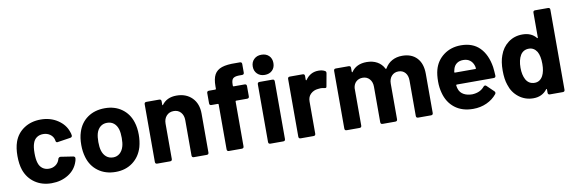

<svg xmlns="http://www.w3.org/2000/svg" viewBox="-52 -1148 4709 1574"><g transform="rotate(-10 2302.0 -361.5)"><path d="M56 -142Q39 -192 39 -260Q39 -327 56 -376Q80 -444 139 -483Q198 -522 278 -522Q358 -522 418.5 -482Q479 -442 499 -381Q505 -367 507 -350V-348Q507 -335 492 -332L387 -316L382 -315Q370 -315 368 -327L365 -341Q358 -367 334 -384Q310 -401 277 -401Q245 -401 223 -385Q201 -369 192 -341Q181 -311 181 -259Q181 -207 191 -177Q200 -147 222.5 -130Q245 -113 277 -113Q308 -113 331.5 -129.5Q355 -146 364 -174L365 -179Q366 -183 372 -188.5Q378 -194 385 -193L490 -177Q498 -175 501.5 -170Q505 -165 504 -158Q502 -142 499 -135Q478 -68 417.5 -30Q357 8 278 8Q198 8 139.5 -32Q81 -72 56 -142Z M584 -156Q570 -203 570 -258Q570 -319 585 -364Q608 -438 667.5 -480Q727 -522 812 -522Q894 -522 952.5 -480Q1011 -438 1034 -365Q1049 -319 1049 -260Q1049 -208 1036 -159Q1013 -81 953.5 -36.5Q894 8 811 8Q726 8 666 -36Q606 -80 584 -156ZM899 -188Q907 -215 907 -258Q907 -300 899 -329Q889 -363 866 -382Q843 -401 809 -401Q776 -401 753 -382Q730 -363 720 -329Q712 -300 712 -258Q712 -217 720 -188Q730 -153 753.5 -133Q777 -113 811 -113Q843 -113 866 -133Q889 -153 899 -188Z M1586 -340V-17Q1586 0 1569 0H1462Q1445 0 1445 -17V-311Q1445 -351 1423 -376Q1401 -401 1364 -401Q1327 -401 1304 -376Q1281 -351 1281 -311V-17Q1281 0 1264 0H1157Q1140 0 1140 -17V-497Q1140 -514 1157 -514H1264Q1281 -514 1281 -497V-469Q1281 -465 1283 -464Q1285 -463 1287 -466Q1328 -522 1408 -522Q1488 -522 1537 -473Q1586 -424 1586 -340Z M1992 -498V-413Q1992 -396 1975 -396H1884Q1878 -396 1878 -390V-17Q1878 0 1861 0H1754Q1737 0 1737 -17V-390Q1737 -396 1731 -396H1678Q1661 -396 1661 -413V-498Q1661 -515 1678 -515H1731Q1737 -515 1737 -521V-542Q1737 -604 1756 -638.5Q1775 -673 1817.5 -687.5Q1860 -702 1935 -700H1968Q1985 -700 1985 -683V-612Q1985 -595 1968 -595H1940Q1905 -594 1891.5 -580.5Q1878 -567 1878 -531V-521Q1878 -515 1884 -515H1975Q1992 -515 1992 -498ZM2066 -647Q2066 -684 2090 -707.5Q2114 -731 2152 -731Q2191 -731 2214.5 -708Q2238 -685 2238 -647Q2238 -609 2214.5 -586Q2191 -563 2152 -563Q2114 -563 2090 -586.5Q2066 -610 2066 -647ZM2082 -17V-497Q2082 -514 2099 -514H2206Q2223 -514 2223 -497V-17Q2223 0 2206 0H2099Q2082 0 2082 -17Z M2643 -509Q2655 -503 2652 -488L2633 -383Q2632 -374 2627.5 -372Q2623 -370 2613 -372Q2597 -376 2584 -376Q2577 -376 2561 -374Q2525 -371 2500 -347.5Q2475 -324 2475 -285V-17Q2475 0 2458 0H2351Q2334 0 2334 -17V-497Q2334 -514 2351 -514H2458Q2475 -514 2475 -497V-466Q2475 -462 2477 -461Q2479 -460 2482 -463Q2522 -521 2590 -521Q2622 -521 2643 -509Z M3453 -343V-17Q3453 0 3436 0H3329Q3312 0 3312 -17V-312Q3312 -353 3291 -377Q3270 -401 3235 -401Q3200 -401 3178 -377Q3156 -353 3156 -313V-17Q3156 0 3139 0H3033Q3016 0 3016 -17V-312Q3016 -352 2994 -376.5Q2972 -401 2937 -401Q2905 -401 2883.5 -382Q2862 -363 2858 -329V-17Q2858 0 2841 0H2734Q2717 0 2717 -17V-497Q2717 -514 2734 -514H2841Q2858 -514 2858 -497V-465Q2858 -461 2860.5 -460Q2863 -459 2865 -463Q2906 -522 2991 -522Q3041 -522 3078 -501.5Q3115 -481 3135 -442Q3136 -438 3138.5 -438.5Q3141 -439 3143 -442Q3166 -482 3203 -502Q3240 -522 3287 -522Q3365 -522 3409 -475Q3453 -428 3453 -343Z M3901 -157Q3907 -164 3914 -164Q3920 -164 3925 -159L3982 -104Q3988 -98 3988 -92Q3988 -85 3984 -80Q3951 -39 3899.5 -15.5Q3848 8 3787 8Q3695 8 3634.5 -39Q3574 -86 3553 -168Q3541 -212 3541 -261Q3541 -319 3552 -359Q3572 -433 3632.5 -478Q3693 -523 3776 -523Q3874 -523 3931.5 -465Q3989 -407 4006 -302Q4010 -269 4012 -229Q4012 -212 3995 -212H3688Q3682 -212 3682 -206Q3685 -185 3689 -175Q3699 -144 3728.5 -127.5Q3758 -111 3800 -111Q3866 -114 3901 -157ZM3691 -342Q3686 -323 3685 -317Q3684 -311 3690 -311H3860Q3865 -311 3865 -315Q3865 -326 3861 -338Q3852 -367 3830 -384Q3808 -401 3774 -401Q3742 -401 3720.5 -385.5Q3699 -370 3691 -342Z M4426 -700H4533Q4550 -700 4550 -683V-17Q4550 0 4533 0H4426Q4409 0 4409 -17V-44Q4409 -48 4406.5 -48.5Q4404 -49 4402 -46Q4361 8 4288 8Q4220 8 4167.5 -32.5Q4115 -73 4095 -139Q4078 -187 4078 -259Q4078 -333 4097 -383Q4119 -447 4169.5 -485Q4220 -523 4288 -523Q4362 -523 4402 -474Q4404 -471 4406.5 -472Q4409 -473 4409 -477V-683Q4409 -700 4426 -700ZM4408 -257Q4408 -323 4387 -360Q4362 -399 4320 -399Q4274 -399 4250 -361Q4226 -321 4226 -256Q4226 -197 4247 -158Q4271 -115 4320 -115Q4364 -115 4388 -158Q4408 -195 4408 -257Z"/></g></svg>

Font: Barlow
Style: Bold
Weight: 700
Designer: Jeremy Tribby
Foundry: Jeremy Tribby
Version: Version 1.101 August 23, 2024